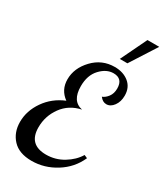

<svg xmlns="http://www.w3.org/2000/svg" viewBox="-246 -1092 1024 1202"><g transform="rotate(30 266.0 -491.0)"><path d="M12 -158Q12 -238 62 -310Q112 -382 197 -417Q136 -461 136 -537Q136 -618 199.5 -685Q263 -752 355 -752Q417 -752 457.5 -719Q498 -686 498 -627Q498 -583 476 -553Q454 -523 424 -523Q397 -523 377 -550Q399 -558 417 -582Q435 -606 435 -642Q435 -714 368 -714Q317 -714 273.5 -667.5Q230 -621 230 -542Q230 -434 310 -418Q225 -400 177 -334Q129 -268 129 -186Q129 -61 255 -61Q322 -61 379 -95.5Q436 -130 466 -180L489 -170Q451 -84 369.5 -33Q288 18 196 18Q105 18 58.5 -32Q12 -82 12 -158ZM356 -811 447 -1000H532L411 -811Z"/></g></svg>

Font: Lobster Two
Style: Italic
Weight: 400
Designer: Pablo Impallari
Foundry: Pablo Impallari. www.impallari.com
Version: Version 1.006